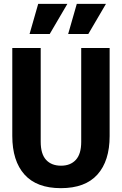

<svg xmlns="http://www.w3.org/2000/svg" viewBox="-20 -970 635 1000"><path d="M297 10Q171 10 107.5 -61Q44 -132 44 -262V-720H192V-232Q192 -168 220 -137.5Q248 -107 298 -107Q347 -107 375 -137.5Q403 -168 403 -231V-720H551V-261Q551 -132 487.5 -61Q424 10 297 10ZM239 -793H134L179 -950H331ZM440 -793H335L380 -950H532Z"/></svg>

Font: Instrument Sans SemiCondensed
Style: Bold
Weight: 700
Width: 4
Designer: Rodrigo Fuenzalida
Foundry: fragTYPE
Version: Version 1.000;gftools[0.9.28]